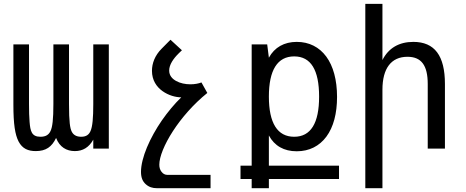

<svg xmlns="http://www.w3.org/2000/svg" viewBox="-20 -780 2448 1008"><path d="M168 13.2C221.2 13.2 252 -8.8 274.4 -55.7C293 -7.8 329.1 13.2 373 13.2C415 13.2 447.3 -6.3 469.7 -46.9V0H551.3V-546.9H469.7V-233.9C469.7 -161.1 465.8 -115.7 455.1 -91.8C447.3 -74.2 434.1 -62 406.2 -62C380.4 -62 364.7 -72.3 356.4 -89.4C348.1 -106 342.3 -138.2 342.3 -233.9V-546.9H260.3V-233.9C260.3 -153.8 255.4 -112.8 245.1 -91.8C236.3 -73.2 221.2 -62 192.4 -62C145.5 -62 139.2 -92.3 135.3 -140.1C133.3 -164.1 132.3 -195.3 132.3 -233.9V-546.9H50.3V-230C50.3 -127.9 59.1 -72.8 77.6 -37.1C97.7 1 127.9 13.2 168 13.2Z M803.2 208H1085.4V138.2H859.4C845.7 138.2 835.4 131.8 828.1 122.1C819.8 111.3 816.4 99.1 816.4 84.5C816.4 43.5 842.8 -22 887.7 -91.3C932.6 -160.6 995.6 -233.4 1068.4 -292L1037.6 -347.2C1022.5 -341.3 1002 -337.4 979.5 -337.4C953.6 -337.4 925.8 -342.8 904.3 -355C884.3 -366.2 868.2 -383.3 868.2 -409.7C868.2 -439.9 889.6 -472.2 919.9 -501.5L935.1 -516.1L875 -571.3L828.6 -524.4C793 -488.8 777.8 -447.3 777.8 -408.2C777.8 -358.9 801.8 -324.2 833 -301.8C864.3 -279.3 902.3 -269 931.6 -269C897.5 -236.3 860.4 -191.9 829.6 -147.5C799.8 -104.5 771 -53.2 751.5 -6.3C731.9 40.5 720.2 86.4 720.2 122.1C720.2 153.8 729.5 172.9 745.1 187C761.7 202.1 781.2 208 803.2 208Z M1301.3 208H1391.6V159.7H1759.8V89.8H1391.6V-68.8C1420.9 -14.2 1470.7 14.2 1537.6 14.2C1604 14.2 1656.7 -13.2 1693.4 -62.5C1731 -113.3 1749.5 -184.6 1749.5 -271C1749.5 -360.8 1729.5 -433.1 1692.9 -482.9C1656.2 -532.7 1603 -560.1 1538.1 -560.1C1472.2 -560.1 1421.4 -531.7 1391.6 -477.1L1382.8 -546.9H1301.3V89.8H1242.7V159.7H1301.3ZM1524.4 -62C1436.5 -62 1391.6 -133.8 1391.6 -272.9C1391.6 -412.1 1436.5 -483.9 1524.4 -483.9C1611.8 -483.9 1655.3 -413.1 1655.3 -272.9C1655.3 -203.1 1644.5 -150.4 1622.6 -115.2C1600.6 -79.6 1567.9 -62 1524.4 -62Z M1897.9 208H1987.8V-309.1C1987.8 -421.4 2034.2 -481.9 2119.1 -481.9C2192.4 -481.9 2225.6 -436.5 2225.6 -338.9V0H2315.9V-338.9C2315.9 -487.8 2261.7 -560.1 2149.9 -560.1C2075.2 -560.1 2019.5 -527.8 1987.8 -464.8V-759.8H1897.9Z"/></svg>

Font: Hack
Style: Regular
Weight: 400
Monospace: yes
Designer: Christopher Simpkins
Foundry: Christopher Simpkins
Version: Version 2.010